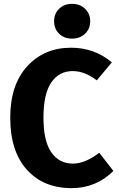

<svg xmlns="http://www.w3.org/2000/svg" viewBox="-20 -957 615 994"><path d="M286 -911.5Q312 -937 353 -937Q394 -937 420.5 -911.5Q447 -886 447 -847Q447 -808 420.5 -782.5Q394 -757 353 -757Q312 -757 286 -782.5Q260 -808 260 -847Q260 -886 286 -911.5ZM348 -710Q469 -710 559 -634L481 -541Q419 -589 356 -589Q286 -589 245.5 -530Q205 -471 205 -348Q205 -227 245.5 -168.5Q286 -110 358 -110Q420 -110 494 -166L567 -72Q478 17 350 17Q205 17 119 -78.5Q33 -174 33 -348Q33 -518 121 -614Q209 -710 348 -710Z"/></svg>

Font: FiraGO
Style: Bold
Weight: 700
Designer: bBox Type
Foundry: bBox Type GmbH
Version: Version 1.001;PS 001.001;hotconv 1.0.88;makeotf.lib2.5.64775